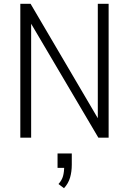

<svg xmlns="http://www.w3.org/2000/svg" viewBox="-20 -725 679 1011"><path d="M87 0V-705H141L510 -77H495V-705H552V0H498L128 -627H144V0ZM317 266 288 244Q306 224 312 202Q318 180 318 149L328 159H283V83H358V142Q358 179 349 210Q340 241 317 266Z"/></svg>

Font: Nunito Sans 10pt Condensed Light
Style: Regular
Weight: 300
Width: 3
Designer: Vernon Adams
Foundry: Vernon Adams
Version: Version 3.101;gftools[0.9.27]